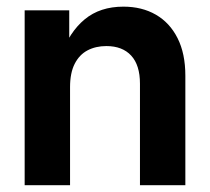

<svg xmlns="http://www.w3.org/2000/svg" viewBox="-20 -546 619 566"><path d="M186.5 -289.1V0H52.7V-515.6H184.1V-382.8H159.7Q184.6 -451.7 229.7 -489Q274.9 -526.4 343.8 -526.4Q398.4 -526.4 439.5 -502.7Q480.5 -479 503.4 -433.6Q526.4 -388.2 526.4 -322.8V0H392.6V-299.3Q392.6 -354 366.7 -382.1Q340.8 -410.2 293.5 -410.2Q262.2 -410.2 238 -397.5Q213.9 -384.8 200.2 -357.9Q186.5 -331.1 186.5 -289.1Z"/></svg>

Font: Inter Cardless Display
Style: Bold
Weight: 700
Designer: Rasmus Andersson
Foundry: rsms
Version: Version 4.001;git-9221beed3